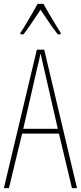

<svg xmlns="http://www.w3.org/2000/svg" viewBox="-20 -1021 417 990"><path d="M351 -51 284 -332H94L26 -51H0L170 -765H208L377 -51ZM208 -663Q202 -688 198 -706Q194 -724 189 -746Q185 -724 180.5 -706.5Q176 -689 170 -663L100 -357H278ZM204 -1001Q217 -978 235.5 -946Q254 -914 270.5 -887.5Q287 -861 293 -851V-844H278Q257 -870 233 -905.5Q209 -941 189 -971Q170 -943 145.5 -906Q121 -869 101 -844H85V-851Q96 -867 112 -894Q128 -921 145 -950Q162 -979 174 -1001Z"/></svg>

Font: Noto Sans Tamil UI ExtraCondensed Thin
Style: Regular
Weight: 100
Width: 2
Designer: Jelle Bosma - Monotype Design Team
Foundry: Monotype Imaging Inc.
Version: Version 2.004; ttfautohint (v1.8.4.7-5d5b)